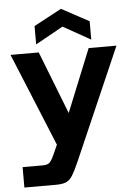

<svg xmlns="http://www.w3.org/2000/svg" viewBox="-61 -765 726 1031"><g transform="rotate(-5 301.5 -249.5)"><path d="M199 57 222 6 16 -496H168L300 -158L437 -496H587L324 107Q303 155 288 179Q273 203 253.5 211.5Q234 220 199 220H28V110H136Q159 110 171 101.5Q183 93 199 57ZM158 -540V-639L307 -719L455 -639V-540L307 -623Z"/></g></svg>

Font: Host Grotesk Black
Style: Regular
Weight: 900
Designer: Doğukan Karapınar based on Poppins by Indian Type Foundry, Jonny Pinhorn
Foundry: Element Type
Version: Version 1.000; ttfautohint (v1.8.4.7-5d5b);gftools[0.9.33]